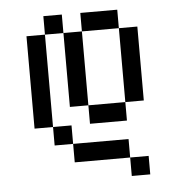

<svg xmlns="http://www.w3.org/2000/svg" viewBox="-45 -480 590 647"><g transform="rotate(-5 250.0 -157.0)"><path d="M437.5 125V62.5H375V125ZM375 62.5V0H187.5V62.5ZM187.5 0V-62.5H125V0ZM125 -62.5V-375H62.5V-62.5ZM250 -125V-62.5H375V-125ZM250 -125Q250 -125 250 -375H187.5Q187.5 -375 187.5 -125ZM375 -125H437.5Q437.5 -125 437.5 -375H375Q375 -375 375 -125ZM125 -375H187.5V-437.5H125ZM250 -375H375V-437.5H250Z"/></g></svg>

Font: Unifont
Style: Regular
Weight: 500
Version: Version 15.1.04